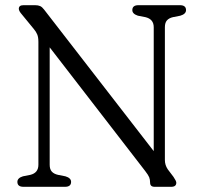

<svg xmlns="http://www.w3.org/2000/svg" viewBox="-20 -720 782 740"><path d="M254 -19Q254 0 230.5 0H70.5Q47 0 47 -19Q47 -34 68.5 -40.5L96.5 -46Q128 -53.5 128 -85V-558.5Q128 -576.5 123.5 -587.2Q119 -598 110.5 -608L65 -663.5Q52.5 -677.5 52.5 -686Q52.5 -700 70.5 -700H115.5Q127 -700 134.8 -696.5Q142.5 -693 150 -683L572.5 -137.5V-615Q572.5 -646.5 540 -654L511.5 -659.5Q490 -666.5 490 -681Q490 -700 513.5 -700H673.5Q697 -700 697 -681Q697 -666 675 -659.5L647 -654Q631.5 -650.5 623.5 -641.5Q615.5 -632.5 615.5 -615V-103Q615.5 -84 626.5 -67.5L648.5 -38.5Q659.5 -22.5 659.5 -16Q659.5 0 640 0H576Q558.5 0 558.5 -16Q558.5 -28 555 -36.8Q551.5 -45.5 539.5 -61L171.5 -537.5V-85Q171.5 -67.5 179.8 -58.5Q188 -49.5 204 -46L232 -40.5Q254 -34 254 -19Z"/></svg>

Font: Fraunces 72pt SuperSoft Light
Style: Regular
Weight: 300
Version: Version 1.000;[0bf87f6ff]